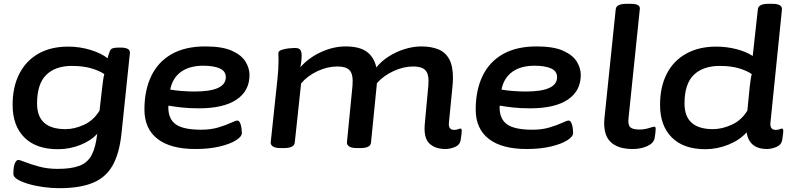

<svg xmlns="http://www.w3.org/2000/svg" viewBox="-20 -773 4146 1005"><path d="M291 212Q249 212 206 206Q163 200 128 189.5Q93 179 71.5 166Q50 153 50 138Q50 97 58.5 80.5Q67 64 75 64Q83 64 112 75.5Q141 87 185 99Q229 111 282 111Q354 111 396.5 94.5Q439 78 460 38Q481 -2 489 -73Q457 -37 401 -14.5Q345 8 283 8Q169 8 107.5 -53.5Q46 -115 46 -224Q46 -318 81 -386.5Q116 -455 181 -492Q246 -529 337 -529Q398 -529 454.5 -511.5Q511 -494 543 -468Q547 -485 553 -500Q558 -517 570.5 -520.5Q583 -524 601 -524H611Q662 -524 660 -496L616 -75Q605 30 569.5 93Q534 156 466 184Q398 212 291 212ZM323 -97Q370 -97 420 -120Q470 -143 501 -194L515 -316Q518 -340 520 -355Q522 -370 526 -385Q502 -402 459 -415Q416 -428 356 -428Q270 -428 222 -381Q174 -334 174 -231Q174 -97 323 -97Z M1003 7Q873 7 804.5 -46Q736 -99 736 -200Q736 -300 771.5 -374.5Q807 -449 878 -489.5Q949 -530 1054 -530Q1143 -530 1193.5 -507.5Q1244 -485 1265 -450.5Q1286 -416 1286 -381Q1286 -297 1218 -251.5Q1150 -206 1021 -206Q969 -206 930 -210.5Q891 -215 862 -220Q861 -217 861 -212Q861 -149 901 -121.5Q941 -94 1033 -94Q1083 -94 1123 -106Q1163 -118 1188.5 -130Q1214 -142 1222 -142Q1231 -142 1236.5 -130Q1242 -118 1244 -102.5Q1246 -87 1246 -77Q1246 -58 1215 -38.5Q1184 -19 1129 -6Q1074 7 1003 7ZM999 -294Q1162 -294 1162 -369Q1162 -401 1130 -415Q1098 -429 1044 -429Q972 -429 927.5 -397Q883 -365 871 -304Q899 -299 933.5 -296.5Q968 -294 999 -294Z M2312 7Q2257 7 2226.5 -23Q2196 -53 2204 -130L2220 -303Q2221 -313 2222 -323.5Q2223 -334 2223 -351Q2223 -390 2204.5 -407.5Q2186 -425 2143 -425Q2092 -425 2040 -401Q1988 -377 1953 -338L1922 -27Q1920 2 1867 2H1847Q1820 2 1807.5 -6.5Q1795 -15 1796 -28L1823 -303Q1824 -313 1825 -323.5Q1826 -334 1826 -351Q1826 -390 1807.5 -407.5Q1789 -425 1746 -425Q1694 -425 1641.5 -400.5Q1589 -376 1556 -336L1523 -27Q1520 2 1467 2H1447Q1421 2 1408.5 -6.5Q1396 -15 1397 -28L1432 -357Q1435 -384 1436.5 -409.5Q1438 -435 1438 -456Q1438 -467 1437.5 -476Q1437 -485 1437 -495Q1437 -506 1454.5 -512Q1472 -518 1492.5 -520Q1513 -522 1523 -522Q1545 -522 1552 -512Q1559 -502 1559 -483Q1559 -454 1552 -421Q1596 -471 1660.5 -500.5Q1725 -530 1789 -530Q1862 -530 1900 -502Q1938 -474 1950 -420Q1975 -452 2014 -477Q2053 -502 2098 -516Q2143 -530 2186 -530Q2235 -530 2272.5 -515.5Q2310 -501 2330.5 -465Q2351 -429 2351 -365Q2351 -352 2350 -340Q2349 -328 2348 -316L2330 -133Q2325 -93 2358 -93Q2369 -93 2377.5 -96.5Q2386 -100 2389 -100Q2397 -100 2397 -89Q2397 -86 2396 -73.5Q2395 -61 2391 -38Q2386 -13 2360 -3Q2334 7 2312 7Z M2737 7Q2607 7 2538.5 -46Q2470 -99 2470 -200Q2470 -300 2505.5 -374.5Q2541 -449 2612 -489.5Q2683 -530 2788 -530Q2877 -530 2927.5 -507.5Q2978 -485 2999 -450.5Q3020 -416 3020 -381Q3020 -297 2952 -251.5Q2884 -206 2755 -206Q2703 -206 2664 -210.5Q2625 -215 2596 -220Q2595 -217 2595 -212Q2595 -149 2635 -121.5Q2675 -94 2767 -94Q2817 -94 2857 -106Q2897 -118 2922.5 -130Q2948 -142 2956 -142Q2965 -142 2970.5 -130Q2976 -118 2978 -102.5Q2980 -87 2980 -77Q2980 -58 2949 -38.5Q2918 -19 2863 -6Q2808 7 2737 7ZM2733 -294Q2896 -294 2896 -369Q2896 -401 2864 -415Q2832 -429 2778 -429Q2706 -429 2661.5 -397Q2617 -365 2605 -304Q2633 -299 2667.5 -296.5Q2702 -294 2733 -294Z M3292 7Q3212 7 3174 -32Q3136 -71 3144 -155L3203 -725Q3206 -753 3260 -753H3280Q3308 -753 3319.5 -746Q3331 -739 3329 -725L3270 -155Q3266 -119 3279 -107Q3292 -95 3327 -95Q3353 -95 3376.5 -102.5Q3400 -110 3405 -110Q3412 -110 3412 -99Q3412 -96 3411 -82.5Q3410 -69 3406 -48Q3400 -22 3366.5 -7.5Q3333 7 3292 7Z M3672 8Q3558 8 3496.5 -53.5Q3435 -115 3435 -224Q3435 -318 3470 -386.5Q3505 -455 3571.5 -492Q3638 -529 3729 -529Q3783 -529 3834 -516Q3885 -503 3920 -480L3947 -725Q3950 -753 4002 -753H4024Q4051 -753 4063 -744.5Q4075 -736 4073 -723L4013 -133Q4008 -93 4041 -93Q4052 -93 4060.5 -96.5Q4069 -100 4072 -100Q4080 -100 4080 -89Q4080 -86 4079 -73.5Q4078 -61 4074 -38Q4069 -14 4043 -3.5Q4017 7 3995 7Q3902 7 3888 -80Q3851 -39 3792 -15.5Q3733 8 3672 8ZM3712 -97Q3759 -97 3810 -120Q3861 -143 3892 -194L3904 -316Q3909 -364 3915 -385Q3892 -402 3849.5 -415Q3807 -428 3748 -428Q3660 -428 3611.5 -381Q3563 -334 3563 -231Q3563 -97 3712 -97Z"/></svg>

Font: Asap Expanded Expanded SemiBold
Style: Italic
Weight: 600
Width: 7
Italic angle: -6°
Designer: Pablo Cosgaya
Foundry: Omnibus-Type
Version: Version 3.001; ttfautohint (v1.8.4.7-5d5b)